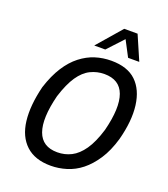

<svg xmlns="http://www.w3.org/2000/svg" viewBox="-164 -1038 1019 1162"><g transform="rotate(20 345.5 -456.5)"><path d="M298 9Q196 9 138 -45Q80 -99 68.5 -195.5Q57 -292 89 -421Q115 -502 151 -558Q187 -614 231.5 -648.5Q276 -683 325 -698.5Q374 -714 428 -714Q532 -714 588 -660.5Q644 -607 656.5 -510Q669 -413 635 -285Q611 -203 574 -147Q537 -91 493.5 -56.5Q450 -22 399.5 -6.5Q349 9 298 9ZM308 -81Q356 -81 397.5 -102Q439 -123 473.5 -172.5Q508 -222 534 -308Q573 -462 543.5 -543Q514 -624 416 -624Q369 -624 327 -603.5Q285 -583 251.5 -534Q218 -485 191 -399Q152 -244 181.5 -162.5Q211 -81 308 -81ZM298 -765 434 -922H520L588 -765H516L463 -866L369 -765Z"/></g></svg>

Font: Nunito Sans 7pt Condensed SemiBold
Style: Italic
Weight: 600
Width: 3
Italic angle: -9°
Designer: Vernon Adams
Foundry: Vernon Adams
Version: Version 3.101;gftools[0.9.27]